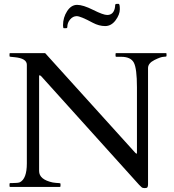

<svg xmlns="http://www.w3.org/2000/svg" viewBox="-20 -961 893 987"><path d="M33 0Q29 0 29 -4V-16Q29 -20 34 -20H45Q72 -20 82 -24Q118 -42 118 -121V-628Q118 -661 55 -667Q41 -669 35 -669Q29 -669 29 -673V-685Q29 -688 33 -688H212L675 -176Q678 -174 679 -172.5Q680 -171 682 -171Q684 -171 684 -176V-512Q684 -609 668 -639Q652 -669 603 -669H578Q574 -669 574 -673V-685Q574 -688 578 -688H832Q836 -688 836 -685V-673Q836 -669 821.5 -669Q807 -669 774 -652.5Q741 -636 741 -611V-14Q741 -3 738 1.5Q735 6 724 6Q713 6 708 1.5Q703 -3 695 -11L192 -569Q187 -574 183 -574Q181 -574 181 -569V-82Q181 -38 251 -23Q271 -20 281 -20Q291 -20 291 -16V-4Q291 0 287 0ZM531 -884Q562 -884 570 -918Q572 -927 572 -934Q572 -941 580 -941H590Q596 -941 596 -913.5Q596 -886 574 -856.5Q552 -827 520.5 -827Q489 -827 457 -844Q394 -878 374.5 -878Q355 -878 340.5 -861Q326 -844 326 -822Q326 -816 319 -816H308Q304 -816 304 -831Q304 -871 325 -903.5Q346 -936 376.5 -936Q407 -936 459 -910Q511 -884 531 -884Z"/></svg>

Font: Cardo
Style: Regular
Weight: 400
Designer: David J. Perry
Foundry: David J. Perry
Version: Version 1.0451